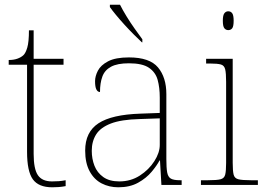

<svg xmlns="http://www.w3.org/2000/svg" viewBox="-20 -786 1123 816"><path d="M202 10Q144 10 119.5 -24Q95 -58 95 -141V-511H17V-531Q38 -531 53.5 -536.5Q69 -542 79 -551Q89 -560 96 -584Q103 -608 103 -657H123V-536H250V-511H123V-132Q123 -68 141 -41.5Q159 -15 201 -15Q218 -15 230.5 -16Q243 -17 259 -20V5Q243 8 229.5 9Q216 10 202 10Z M483 10Q444 10 412 -6.5Q380 -23 361 -58Q342 -93 342 -146Q342 -225 398.5 -262Q455 -299 576 -303L659 -306V-371Q659 -414 650 -446.5Q641 -479 613 -498Q585 -517 528 -517Q479 -517 452 -502.5Q425 -488 415 -460.5Q405 -433 405 -395Q395 -395 389.5 -406Q384 -417 384 -441Q384 -462 396 -485.5Q408 -509 439.5 -525.5Q471 -542 528 -542Q616 -542 651.5 -499.5Q687 -457 687 -386V-110Q687 -73 690.5 -53.5Q694 -34 706 -27Q718 -20 745 -20H752V0H666L660 -104H658Q647 -83 624.5 -56Q602 -29 567 -9.5Q532 10 483 10ZM487 -15Q536 -15 574.5 -40Q613 -65 636 -101Q659 -137 659 -170V-283L573 -280Q495 -278 451 -261Q407 -244 388.5 -214.5Q370 -185 370 -145Q370 -111 381.5 -81.5Q393 -52 419 -33.5Q445 -15 487 -15ZM583 -606Q568 -620 548.5 -639.5Q529 -659 509 -681Q489 -703 472.5 -723Q456 -743 447 -756V-766H490Q501 -744 517.5 -717Q534 -690 552.5 -664Q571 -638 585 -619V-606Z M834 0V-20H864Q901 -20 917 -24Q933 -28 937 -43.5Q941 -59 941 -94V-438Q941 -475 937 -491.5Q933 -508 918.5 -512Q904 -516 874 -516H856V-536H969V-94Q969 -59 973 -43.5Q977 -28 993.5 -24Q1010 -20 1046 -20H1076V0ZM950 -658Q940 -658 933.5 -666Q927 -674 927 -698Q927 -721 933.5 -729.5Q940 -738 950 -738Q961 -738 967 -729.5Q973 -721 973 -698Q973 -674 967 -666Q961 -658 950 -658Z"/></svg>

Font: Noto Serif Thai Thin
Style: Regular
Weight: 250
Version: Version 2.001